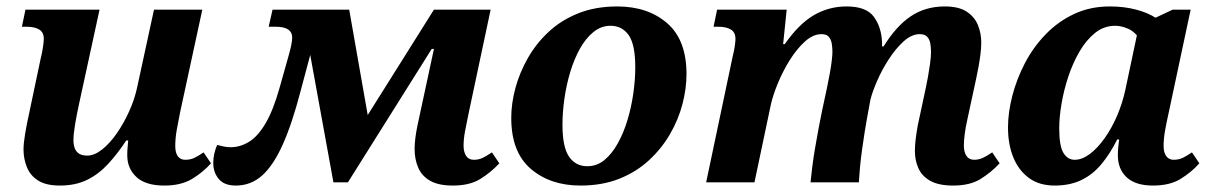

<svg xmlns="http://www.w3.org/2000/svg" viewBox="-20 -566 3755 596"><path d="M166 10Q123 10 98.5 -5.5Q74 -21 63.5 -47Q53 -73 53 -102Q53 -121 58 -151Q63 -181 70 -212L106 -383Q111 -403 113.5 -420.5Q116 -438 116 -445Q116 -466 101.5 -474.5Q87 -483 63 -483H48L59 -536H289L224 -237Q218 -209 213 -179.5Q208 -150 208 -131Q208 -117 212 -106Q216 -95 225.5 -89Q235 -83 251 -83Q273 -83 297 -102Q321 -121 342.5 -152Q364 -183 381 -220.5Q398 -258 406 -296L458 -536H608L539 -217Q534 -193 529 -165Q524 -137 524 -113Q524 -92 532 -81Q540 -70 555 -70Q571 -70 583.5 -76Q596 -82 612 -93L635 -59Q610 -31 576 -10.5Q542 10 490 10Q432 10 403.5 -16.5Q375 -43 375 -84Q375 -96 376 -107.5Q377 -119 378 -130H372Q345 -89 315.5 -57Q286 -25 250 -7.5Q214 10 166 10Z M712 10Q676 10 659 -10.5Q642 -31 642 -60Q642 -74 645 -88Q648 -102 654 -116Q665 -113 675.5 -111Q686 -109 696 -109Q725 -109 752.5 -125.5Q780 -142 804 -182.5Q828 -223 848 -294L877 -397Q882 -415 884.5 -428Q887 -441 887 -450Q887 -466 874.5 -474.5Q862 -483 835 -483H814L826 -536H1064L1129 -166L1097 -170L1327 -536H1503L1434 -211Q1428 -183 1423.5 -158.5Q1419 -134 1419 -114Q1419 -94 1427 -82Q1435 -70 1451 -70Q1466 -70 1478.5 -76Q1491 -82 1507 -93L1530 -59Q1504 -31 1471 -10.5Q1438 10 1386 10Q1341 10 1315 -5Q1289 -20 1278 -46Q1267 -72 1267 -103Q1267 -120 1269.5 -139Q1272 -158 1276 -177L1327 -414H1320L1060 0H1015L938 -423L960 -459L913 -283Q887 -183 858 -118Q829 -53 794 -21.5Q759 10 712 10Z M1782 10Q1688 10 1627.5 -42Q1567 -94 1567 -200Q1567 -245 1580 -293Q1593 -341 1619 -386.5Q1645 -432 1684 -468Q1723 -504 1776 -525Q1829 -546 1896 -546Q1991 -546 2051 -494Q2111 -442 2111 -336Q2111 -291 2098.5 -243Q2086 -195 2060 -150Q2034 -105 1994.5 -68.5Q1955 -32 1902 -11Q1849 10 1782 10ZM1803 -50Q1833 -50 1856.5 -69.5Q1880 -89 1898 -121.5Q1916 -154 1928 -194Q1940 -234 1946 -276.5Q1952 -319 1952 -357Q1952 -428 1931.5 -457Q1911 -486 1875 -486Q1846 -486 1822 -466.5Q1798 -447 1780 -414.5Q1762 -382 1750 -342Q1738 -302 1732 -259.5Q1726 -217 1726 -179Q1726 -109 1746.5 -79.5Q1767 -50 1803 -50Z M2939 10Q2894 10 2868 -4.5Q2842 -19 2831 -43.5Q2820 -68 2820 -97Q2820 -115 2822.5 -135Q2825 -155 2829 -177L2854 -294Q2857 -307 2860.5 -327Q2864 -347 2867 -368Q2870 -389 2870 -405Q2870 -417 2868 -430Q2866 -443 2858.5 -451.5Q2851 -460 2835 -460Q2810 -460 2785.5 -438Q2761 -416 2739.5 -383Q2718 -350 2703 -315.5Q2688 -281 2682 -257L2671 -197Q2668 -181 2664 -155.5Q2660 -130 2656 -101.5Q2652 -73 2649.5 -46Q2647 -19 2646 0H2496Q2498 -20 2501.5 -48.5Q2505 -77 2510.5 -108.5Q2516 -140 2521.5 -170Q2527 -200 2532 -223L2547 -293Q2552 -317 2556 -339Q2560 -361 2562 -378.5Q2564 -396 2564 -405Q2564 -417 2562 -430Q2560 -443 2553 -451.5Q2546 -460 2530 -460Q2504 -460 2478.5 -437Q2453 -414 2431 -378.5Q2409 -343 2394 -306Q2379 -269 2373 -242L2322 0H2172L2254 -389Q2259 -409 2261 -423.5Q2263 -438 2263 -445Q2263 -466 2248.5 -474.5Q2234 -483 2210 -483H2195L2206 -536H2422L2411 -429H2416Q2460 -492 2506.5 -519Q2553 -546 2608 -546Q2669 -546 2692.5 -514Q2716 -482 2718 -435Q2718 -432 2718 -429Q2718 -426 2718 -422H2723Q2761 -484 2806.5 -515Q2852 -546 2913 -546Q2956 -546 2980.5 -530Q3005 -514 3015.5 -488.5Q3026 -463 3026 -434Q3026 -417 3023.5 -397.5Q3021 -378 3017.5 -358.5Q3014 -339 3010 -321L2983 -196Q2977 -169 2974.5 -149Q2972 -129 2972 -114Q2972 -94 2980 -82Q2988 -70 3004 -70Q3018 -70 3031 -76Q3044 -82 3060 -93L3083 -59Q3057 -31 3024 -10.5Q2991 10 2939 10Z M3254 10Q3206 10 3174 -13.5Q3142 -37 3125.5 -77.5Q3109 -118 3109 -170Q3109 -217 3122.5 -269Q3136 -321 3161.5 -370Q3187 -419 3225.5 -459Q3264 -499 3314 -522.5Q3364 -546 3425 -546Q3469 -546 3505.5 -536.5Q3542 -527 3567 -511L3620 -536H3676L3608 -217Q3601 -186 3596.5 -160.5Q3592 -135 3592 -113Q3592 -92 3600.5 -81Q3609 -70 3623 -70Q3639 -70 3651.5 -76Q3664 -82 3680 -93L3703 -59Q3678 -31 3644.5 -10.5Q3611 10 3559 10Q3505 10 3477.5 -15.5Q3450 -41 3450 -84Q3450 -97 3451 -107Q3452 -117 3454 -133H3448Q3426 -89 3399 -56.5Q3372 -24 3336.5 -7Q3301 10 3254 10ZM3316 -70Q3339 -70 3363 -88Q3387 -106 3409 -137Q3431 -168 3447.5 -206.5Q3464 -245 3473 -286L3516 -489L3520 -441Q3504 -467 3482.5 -476.5Q3461 -486 3442 -486Q3407 -486 3379.5 -464Q3352 -442 3331 -406Q3310 -370 3296 -327.5Q3282 -285 3275 -243Q3268 -201 3268 -168Q3268 -113 3281 -91.5Q3294 -70 3316 -70Z"/></svg>

Font: Noto Serif
Style: Italic
Weight: 400
Italic angle: -12°
Designer: Monotype Design Team
Foundry: Monotype Imaging Inc.
Version: Version 2.013